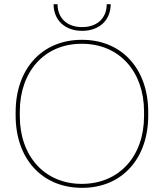

<svg xmlns="http://www.w3.org/2000/svg" viewBox="-20 -896 786 921"><path d="M237 -876C237 -799 292 -748 374 -748C456 -748 511 -799 511 -876H492C492 -809 446 -766 374 -766C302 -766 256 -809 256 -876ZM55 -342C55 -133 183 5 373 5H375C563 5 691 -133 691 -342V-358C691 -567 563 -705 374 -705H372C183 -705 55 -567 55 -358ZM75 -339V-361C75 -552 193 -686 371 -686H373C553 -686 671 -552 671 -361V-339C671 -148 553 -14 372 -14C193 -14 75 -148 75 -339Z"/></svg>

Font: Fixel Text Thin
Style: Regular
Weight: 100
Width: 4
Designer: AlfaBravo + MacPaw
Foundry: Kyrylo Tkachov, Marchela Mozhyna, Serhii Makarenko, Maria Weinstein, Zakhar Kryvoshyya
Version: Version 1.211